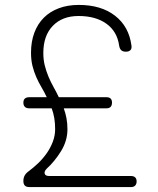

<svg xmlns="http://www.w3.org/2000/svg" viewBox="-20 -760 640 780"><path d="M512 0H100Q87 0 81 -6Q75 -12 75 -25Q75 -37 80 -46.5Q85 -56 96 -64Q115 -78 134.5 -96.5Q154 -115 169.5 -137Q185 -159 194.5 -184Q204 -209 204 -235Q204 -260 200.5 -280.5Q197 -301 190 -320H98Q87 -320 81 -326Q75 -332 75 -343Q75 -354 81 -359.5Q87 -365 98 -365H170Q160 -386 148.5 -405.5Q137 -425 127.5 -446.5Q118 -468 112 -492Q106 -516 106 -546Q106 -591 119.5 -627Q133 -663 158 -688Q183 -713 219 -726.5Q255 -740 300 -740Q391 -740 447.5 -696Q504 -652 514 -575Q516 -563 510 -556.5Q504 -550 491 -550Q479 -550 472.5 -556Q466 -562 464 -575Q456 -632 412.5 -663.5Q369 -695 299 -695Q233 -695 194.5 -655Q156 -615 156 -545Q156 -517 162 -493.5Q168 -470 177 -448.5Q186 -427 197.5 -406.5Q209 -386 219 -365H413Q424 -365 429.5 -359.5Q435 -354 435 -343Q435 -332 429.5 -326Q424 -320 413 -320H239Q246 -301 250 -280Q254 -259 254 -235Q254 -188 228 -146Q202 -104 170 -75Q159 -64 161.5 -54.5Q164 -45 180 -45H512Q523 -45 529 -39.5Q535 -34 535 -23Q535 -12 529 -6Q523 0 512 0Z"/></svg>

Font: Maple Mono Thin
Style: Regular
Weight: 250
Monospace: yes
Designer: subframe7536
Version: Version 7.000